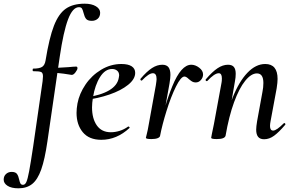

<svg xmlns="http://www.w3.org/2000/svg" viewBox="-137 -746 1586 1041"><path d="M-117 228Q-117 209 -104.5 197.5Q-92 186 -74 186Q-53 186 -45 197Q-37 208 -33 228Q-30 242 -26 249Q-22 256 -12 256Q-1 256 6 240.5Q13 225 21 182.5Q29 140 43 47L94 -306Q96 -328 96 -332Q96 -351 86 -355.5Q76 -360 43 -360Q40 -360 40 -366Q40 -374 43 -374Q77 -374 91.5 -383.5Q106 -393 110 -418Q130 -541 155.5 -606.5Q181 -672 220 -699Q259 -726 322 -726Q360 -726 383 -712Q406 -698 406 -677Q406 -656 393 -644.5Q380 -633 361 -633Q338 -633 329.5 -644Q321 -655 316 -676Q312 -692 307.5 -699.5Q303 -707 291 -707Q257 -707 232 -641Q207 -575 187 -439L120 21Q106 118 86.5 173Q67 228 37.5 251.5Q8 275 -37 275Q-75 275 -96 261.5Q-117 248 -117 228ZM134 -352 136 -377Q158 -377 235 -382Q264 -385 276 -385Q283 -385 283 -376Q283 -368 272 -353.5Q261 -339 251 -340Q246 -341 208.5 -346.5Q171 -352 134 -352Z M278 -134Q278 -157 283 -185Q293 -238 326.5 -287.5Q360 -337 411.5 -368Q463 -399 521 -399Q558 -399 577 -386.5Q596 -374 596 -351Q596 -317 557.5 -286Q519 -255 456.5 -233.5Q394 -212 325 -204L327 -217Q493 -242 507 -324Q509 -334 509 -337Q509 -354 498 -363Q487 -372 471 -372Q433 -372 405.5 -328.5Q378 -285 367 -218Q362 -186 362 -164Q362 -103 388 -66Q414 -29 464 -29Q487 -29 511.5 -36.5Q536 -44 558 -60H559Q562 -60 564.5 -57Q567 -54 565 -52Q496 12 412 12Q346 12 312 -29Q278 -70 278 -134Z M900 -395Q922 -395 943 -379Q964 -363 964 -342Q964 -326 952.5 -312.5Q941 -299 924 -299Q914 -299 906.5 -303Q899 -307 894 -311.5Q889 -316 887 -317Q873 -331 863 -331Q844 -331 817 -276.5Q790 -222 766 -145Q742 -68 731 -10L721 -11Q750 -163 797.5 -279Q845 -395 900 -395ZM654 1 659 -20Q661 -28 664 -41.5Q667 -55 670 -74L708 -284Q712 -310 712 -317Q712 -349 692 -349Q670 -349 633 -310Q632 -309 630 -309Q627 -309 625 -312.5Q623 -316 625 -319Q659 -359 687 -377Q715 -395 743 -395Q766 -395 776.5 -381.5Q787 -368 787 -340Q787 -323 782 -293L731 -10Q730 -2 718 3Q706 8 684 8Q654 8 654 1Z M1252 -43Q1252 -59 1257 -89L1286 -248Q1291 -272 1291 -296Q1291 -348 1256 -348Q1225 -348 1192.5 -308Q1160 -268 1132 -191.5Q1104 -115 1086 -10L1070 -11Q1089 -128 1124 -216Q1159 -304 1204.5 -351.5Q1250 -399 1301 -399Q1368 -399 1368 -318Q1368 -299 1363 -267L1330 -89Q1327 -74 1327 -63Q1327 -38 1344 -38Q1362 -38 1401 -77Q1403 -79 1404 -79Q1407 -79 1409.5 -75.5Q1412 -72 1409 -69Q1375 -29 1349 -10Q1323 9 1295 9Q1273 9 1262.5 -4Q1252 -17 1252 -43ZM1008 1 1012 -21Q1022 -68 1023 -74L1064 -297Q1066 -306 1066 -321Q1066 -349 1049 -349Q1026 -349 987 -307Q986 -306 984 -306Q981 -306 978.5 -309.5Q976 -313 979 -316Q1014 -357 1042.5 -376Q1071 -395 1099 -395Q1121 -395 1131 -383Q1141 -371 1141 -346Q1141 -326 1137 -306L1086 -10Q1081 8 1038 8Q1008 8 1008 1Z"/></svg>

Font: Cormorant Garamond SemiBold
Style: Italic
Weight: 600
Italic angle: -10°
Designer: Christian Thalmann (Catharsis Fonts)
Foundry: Catharsis Fonts
Version: Version 4.000